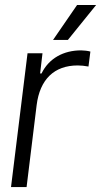

<svg xmlns="http://www.w3.org/2000/svg" viewBox="-20 -763 412 783"><path d="M24.9 0H88.4L129.4 -334C142.6 -439.5 201.2 -496.1 296.9 -496.1C310.1 -496.1 324.7 -494.6 340.8 -491.7L348.6 -552.7C339.4 -555.7 320.8 -557.6 310.5 -557.6C240.2 -557.6 179.7 -525.9 149.4 -463.4H143.6L153.3 -545.9H92.3ZM196.3 -600.1H256.8L372.1 -742.7H294.4Z"/></svg>

Font: Guggenheim Sans Display Light
Style: Italic
Weight: 300
Italic angle: -7°
Designer: Modified by Tom Baber under direction of Pentagram Design 2023
Foundry: rsms
Version: Version 1.001;Glyphs 3.1.2 (3151)